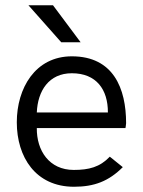

<svg xmlns="http://www.w3.org/2000/svg" viewBox="-20 -710 547 736"><path d="M214.8 -547.9H289.1L183.1 -689.9H88.9ZM263.7 5.9C341.8 5.9 397 -15.6 450.7 -69.3L400.9 -109.4C362.8 -69.3 320.8 -58.6 262.7 -58.6C168.5 -58.6 120.1 -132.8 121.1 -219.2H460.9C460.9 -219.2 463.4 -231.9 463.4 -237.8C463.4 -370.6 415 -494.1 255.4 -494.1C115.2 -494.1 44.4 -372.1 44.4 -241.2C44.4 -108.4 116.2 5.9 263.7 5.9ZM121.1 -278.8C124.5 -361.3 167 -429.2 255.4 -429.2C349.1 -429.2 394 -367.2 393.6 -278.8Z"/></svg>

Font: HK Grotesk
Style: Regular
Weight: 400
Designer: Alfredo Marco Pradil and Stefan Peev
Foundry: Hanken Design Co.
Version: Version 1.045;PS 001.045;hotconv 1.0.88;makeotf.lib2.5.64775